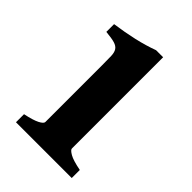

<svg xmlns="http://www.w3.org/2000/svg" viewBox="-150 -535 600 600"><g transform="rotate(45 150.0 -234.5)"><path d="M30.8 0V-35.6Q64 -42.5 79.6 -50.5Q95.2 -58.6 95.2 -65.4V-316.4Q95.2 -341.3 94.7 -356.7Q94.2 -372.1 88.6 -380.6Q83 -389.2 69.8 -393.1Q56.6 -397 30.8 -399.4V-433.6Q72.8 -439.5 110.4 -448Q147.9 -456.5 181.2 -468.8H212.4V-65.4Q212.4 -59.6 227.1 -51Q241.7 -42.5 277.3 -35.6V0Z"/></g></svg>

Font: Gentium Basic
Style: Bold
Weight: 700
Designer: J. Victor Gaultney and Annie Olsen
Foundry: SIL International
Version: Version 1.100